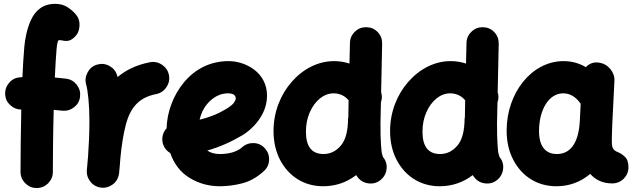

<svg xmlns="http://www.w3.org/2000/svg" viewBox="-20 -889 3278 995"><path d="M6.8 -398.4C8.3 -376.5 17.1 -358.4 33.7 -343.8C49.8 -328.6 68.8 -321.3 90.3 -321.3C88.9 -262.2 87.9 -204.1 87.4 -147.9C86.9 -91.3 86.4 -41.5 86.4 2C86.4 24.9 94.7 44.4 111.3 61C127.4 77.1 147 85.4 169.9 85.4C192.9 85.4 212.9 77.1 229.5 61C245.6 44.4 253.9 24.9 253.9 2C253.9 -41 254.4 -90.8 254.9 -147C255.4 -203.1 256.8 -260.7 258.3 -319.8C272.5 -318.4 286.6 -316.9 301.8 -315.4C324.7 -313 345.2 -318.8 363.8 -333C381.8 -347.2 392.6 -365.7 395 -388.7C397.5 -411.6 391.6 -432.1 377.4 -450.2C362.8 -468.3 344.2 -479 321.3 -481.4C301.8 -483.9 282.7 -485.8 264.2 -487.3C266.6 -541.5 269.5 -590.8 272.9 -631.8C276.4 -672.4 280.3 -681.2 288.1 -681.2C292.5 -681.2 297.9 -680.2 305.2 -678.7C329.1 -674.3 348.6 -675.3 374 -705.1C385.3 -717.8 391.1 -735.4 392.1 -757.3C393.1 -779.3 386.7 -798.3 373 -814.5C361.8 -827.6 347.2 -840.3 329.6 -852.1C311.5 -863.3 290.5 -869.1 265.6 -869.1C201.7 -869.1 163.1 -834 140.6 -785.6C118.2 -737.3 109.4 -683.1 106 -646C102.1 -600.6 98.6 -546.4 96.2 -489.3C91.8 -488.8 87.9 -488.8 84 -488.3C61 -486.8 42.5 -477.5 27.3 -460C12.2 -441.9 5.4 -421.4 6.8 -398.4Z M505.4 83.5C519.5 85 533.2 83 546.4 77.1C546.9 76.7 547.4 76.7 547.9 76.7V76.2C568.8 66.9 584 51.3 592.3 29.3C592.3 28.8 592.3 28.3 592.8 27.8V27.3C595.2 21 596.7 14.6 597.2 8.3C599.6 -16.1 602.1 -42.5 604 -71.3C610.4 -137.7 619.6 -193.8 631.3 -239.7C654.8 -331.5 699.7 -383.8 789.1 -401.4C811.5 -405.8 829.1 -417.5 842.3 -437C855.5 -456.5 859.9 -477.5 855.5 -500C851.1 -522.5 839.4 -540 819.8 -553.2C800.3 -566.4 779.3 -570.8 756.8 -566.4C686 -552.7 631.8 -525.4 589.4 -489.7C588.9 -492.2 587.9 -495.1 586.9 -498C580.6 -520 567.4 -536.1 546.9 -547.4C526.4 -558.6 505.4 -560.5 483.4 -554.2C461.4 -547.9 445.3 -534.7 434.1 -514.2C422.9 -493.2 420.4 -472.2 426.8 -450.2C431.2 -434.6 435.1 -409.2 438.5 -374C441.9 -338.4 443.4 -300.3 443.4 -259.8C443.4 -199.7 440.4 -136.2 436.5 -81.1C434.6 -59.1 432.6 -36.1 430.7 -14.6C430.7 -12.2 430.7 -10.3 430.2 -8.3C428.7 5.9 430.7 19.5 436.5 32.7C437 33.2 437 33.7 437 34.2H437.5C446.8 55.2 462.4 70.3 484.4 78.6C484.9 78.6 485.4 78.6 485.8 79.1H486.3C492.7 81.5 499 83 505.4 83.5Z M1347.2 -2C1364.3 -17.1 1373.5 -36.6 1374.5 -60.1C1375.5 -83 1368.2 -103 1353 -120.1C1337.9 -137.2 1318.4 -146.5 1295.4 -147.5C1272.5 -148.4 1252 -141.1 1234.9 -126C1210.9 -104.5 1171.9 -90.8 1119.6 -90.8C1092.8 -90.8 1071.3 -96.7 1054.2 -108.9C1118.7 -127 1179.2 -154.3 1239.3 -189.9C1275.4 -211.9 1363.8 -284.7 1363.8 -393.1C1363.8 -515.6 1250.5 -572.3 1165 -572.3C1066.9 -572.3 988.3 -528.8 932.6 -461.4C877 -394 845.7 -308.1 843.3 -224.1C827.1 -206.5 819.8 -185.5 821.3 -161.6C823.2 -132.8 839.4 -109.4 862.3 -95.7C882.8 -37.6 916.5 5.4 963.9 33.7C1010.7 62 1062.5 76.2 1119.6 76.2C1156.7 76.2 1195.3 71.3 1235.4 61C1274.9 50.8 1312.5 29.8 1347.2 -2ZM1160.2 -405.3C1188 -405.3 1201.7 -396.5 1201.7 -378.9C1201.7 -372.6 1198.2 -365.2 1191.9 -356C1185.1 -346.7 1169.9 -335 1147 -321.3C1108.9 -298.3 1064.9 -280.8 1014.6 -268.6C1032.2 -350.6 1097.2 -405.3 1160.2 -405.3Z M1711.4 -572.3C1627.9 -572.3 1550.3 -531.7 1491.7 -464.8C1433.1 -397.9 1397.5 -308.1 1397.5 -210C1397.5 -154.3 1408.7 -105 1430.7 -62C1475.1 24.4 1555.2 76.2 1654.3 76.2C1717.8 76.2 1774.9 57.1 1825.7 18.6C1828.6 22.9 1831.5 26.9 1835 31.2C1849.1 49.3 1868.2 59.1 1891.6 61.5C1915 64 1935.5 57.6 1953.1 43C1970.7 28.3 1981 9.3 1983.4 -14.2C1985.8 -37.1 1979.5 -57.6 1964.8 -75.2C1963.9 -76.7 1962.4 -81.5 1960.4 -89.4C1958 -96.7 1956.1 -112.8 1954.6 -136.7C1952.6 -160.6 1951.7 -198.2 1951.7 -248.5L1954.1 -358.9C1960.4 -377 1960.4 -394 1955.1 -411.1L1960.4 -662.6C1960.9 -685.5 1953.6 -705.6 1937.5 -722.7C1921.4 -739.3 1901.9 -747.6 1878.9 -748C1856 -748.5 1836.4 -741.2 1819.8 -725.1C1802.7 -709 1793.9 -689.5 1793.5 -666.5L1791 -559.6C1765.6 -567.9 1739.3 -572.3 1711.4 -572.3ZM1565.4 -207C1565.4 -243.7 1572.3 -277.3 1585.4 -307.1C1611.8 -367.2 1657.7 -405.3 1709 -405.3C1741.7 -405.3 1769 -391.1 1786.6 -369.1L1785.2 -283.7C1784.2 -280.3 1783.7 -276.4 1783.7 -272.9C1783.2 -210 1771 -163.6 1746.6 -134.8C1721.7 -105.5 1691.9 -90.8 1656.7 -90.8C1595.7 -90.8 1565.4 -129.4 1565.4 -207Z M2315.4 -572.3C2231.9 -572.3 2154.3 -531.7 2095.7 -464.8C2037.1 -397.9 2001.5 -308.1 2001.5 -210C2001.5 -154.3 2012.7 -105 2034.7 -62C2079.1 24.4 2159.2 76.2 2258.3 76.2C2321.8 76.2 2378.9 57.1 2429.7 18.6C2432.6 22.9 2435.5 26.9 2439 31.2C2453.1 49.3 2472.2 59.1 2495.6 61.5C2519 64 2539.6 57.6 2557.1 43C2574.7 28.3 2585 9.3 2587.4 -14.2C2589.8 -37.1 2583.5 -57.6 2568.8 -75.2C2567.9 -76.7 2566.4 -81.5 2564.5 -89.4C2562 -96.7 2560.1 -112.8 2558.6 -136.7C2556.6 -160.6 2555.7 -198.2 2555.7 -248.5L2558.1 -358.9C2564.5 -377 2564.5 -394 2559.1 -411.1L2564.5 -662.6C2564.9 -685.5 2557.6 -705.6 2541.5 -722.7C2525.4 -739.3 2505.9 -747.6 2482.9 -748C2460 -748.5 2440.4 -741.2 2423.8 -725.1C2406.7 -709 2397.9 -689.5 2397.5 -666.5L2395 -559.6C2369.6 -567.9 2343.3 -572.3 2315.4 -572.3ZM2169.4 -207C2169.4 -243.7 2176.3 -277.3 2189.5 -307.1C2215.8 -367.2 2261.7 -405.3 2313 -405.3C2345.7 -405.3 2373 -391.1 2390.6 -369.1L2389.2 -283.7C2388.2 -280.3 2387.7 -276.4 2387.7 -272.9C2387.2 -210 2375 -163.6 2350.6 -134.8C2325.7 -105.5 2295.9 -90.8 2260.7 -90.8C2199.7 -90.8 2169.4 -129.4 2169.4 -207Z M3152.8 61.5C3175.8 61.5 3195.8 53.2 3212.4 37.1C3228.5 20.5 3236.8 1 3236.8 -22C3236.8 -46.4 3231 -64.5 3218.8 -76.2C3206.5 -87.9 3193.8 -96.2 3180.7 -101.1C3156.7 -110.4 3152.3 -125.5 3150.9 -143.6C3149.9 -160.6 3151.9 -215.3 3152.8 -241.7L3164.1 -470.2C3165.5 -492.2 3158.2 -512.7 3142.6 -531.7C3127 -550.3 3107.4 -561 3084.5 -564.5C3057.1 -568.4 3034.2 -560.5 3016.1 -541C2980.5 -562 2941.9 -572.3 2900.4 -572.3C2735.8 -572.3 2605.5 -408.2 2605.5 -211.9C2605.5 -155.8 2616.7 -106 2639.2 -62.5C2683.6 24.9 2764.2 76.2 2863.3 76.2C2929.7 76.2 2988.3 54.7 3038.6 12.2C3067.4 44.9 3105.5 61.5 3152.8 61.5ZM2865.7 -90.8C2806.6 -90.8 2773.4 -130.9 2773.4 -209.5C2773.4 -319.8 2823.7 -405.3 2898.4 -405.3C2934.1 -405.3 2964.4 -387.2 2989.3 -351.1L2984.9 -265.1V-263.7C2978.5 -142.1 2932.6 -90.8 2865.7 -90.8Z"/></svg>

Font: Mikhak Black
Style: Regular
Weight: 900
Designer: Amin Abedi
Version: Version 3.2